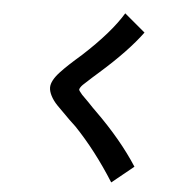

<svg xmlns="http://www.w3.org/2000/svg" viewBox="-60 -803 1039 1032"><g transform="rotate(5 460.0 -287.0)"><path d="M578 169Q476 7 360 -114L326 -146Q254 -218 254 -218Q231 -242 218.5 -266.5Q206 -291 206 -311Q206 -348 252 -397Q288 -436 362 -500Q509 -635 574 -743L686 -649Q609 -544 464 -416Q436 -392 380 -340Q372 -332 367.5 -324.5Q363 -317 363 -313Q363 -308 381 -287Q381 -287 419 -249Q445 -221 463 -204Q607 -63 695 74Z"/></g></svg>

Font: BM Euljiro oraeorae
Style: Regular
Weight: 400
Designer: Bongjin Kim; Bomjun Kim; Myungsoo Han; Hyesun Chae; Mikyoung Jeong; Wujin Sim; Minjae Kang; Suwha Jang;
Foundry: Sandoll Inc.
Version: Version 1.000;hotconv 1.0.109;makeexe 2.5.65596